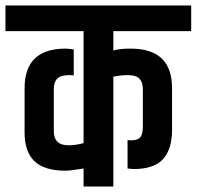

<svg xmlns="http://www.w3.org/2000/svg" viewBox="-54 -683 720 703"><path d="M143 -203Q143 -151 196 -151Q223 -151 252 -159V-569H-34V-663H646V-569H361V-498Q382 -505 425 -505Q576 -505 576 -360V-209Q576 -137 543 -100.5Q510 -64 435 -64Q429 -64 413 -66V-170L427 -169Q452 -170 460.5 -181.5Q469 -193 469 -219V-357Q469 -382 456.5 -395Q444 -408 414.5 -408Q385 -408 361 -402V0H252V-66Q204 -58 186 -58Q109 -58 72.5 -92.5Q36 -127 36 -198V-360Q36 -505 186 -505Q194 -505 216 -502V-407L200 -408Q168 -408 155.5 -395Q143 -382 143 -356Z"/></svg>

Font: Khand Semibold
Style: Regular
Weight: 600
Designer: Devanagari: Sanchit Sawaria, Jyotish Sonowal; Latin: Satya Rajpurohit
Foundry: Indian Type Foundry
Version: Version 1.100;PS 1.0;hotconv 1.0.78;makeotf.lib2.5.61930; tt